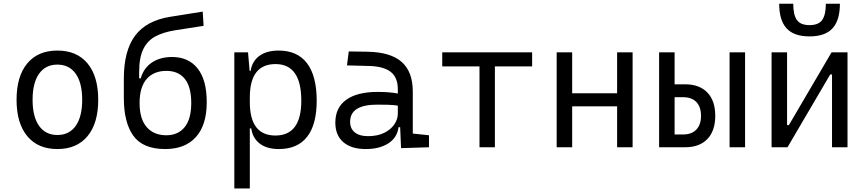

<svg xmlns="http://www.w3.org/2000/svg" viewBox="-20 -803 4728 1047"><path d="M293 9.8Q187 9.8 128.7 -60.5Q70.3 -130.9 70.3 -258.8Q70.3 -387.2 128.7 -457.3Q187 -527.3 293 -527.3Q398.9 -527.3 457.3 -457.3Q515.6 -387.2 515.6 -258.8Q515.6 -130.9 457.3 -60.5Q398.9 9.8 293 9.8ZM293 -66.9Q357.9 -66.9 393.1 -116.9Q428.2 -167 428.2 -258.8Q428.2 -350.6 393.1 -400.6Q357.9 -450.7 293 -450.7Q228 -450.7 192.9 -400.6Q157.7 -350.6 157.7 -258.8Q157.7 -167 192.9 -116.9Q228 -66.9 293 -66.9Z M881.3 9.8Q759.3 9.8 707.3 -62.5Q655.3 -134.8 655.3 -268.6V-373.5Q655.3 -526.9 717 -608.9Q778.8 -690.9 908.2 -711.4L1085.4 -739.7L1090.3 -662.1L934.1 -637.7Q872.1 -627.9 828.4 -605Q784.7 -582 761.7 -535.9Q738.8 -489.7 738.8 -410.2V-376H747.6Q763.2 -431.6 808.1 -461.9Q853 -492.2 918 -492.2Q1008.3 -492.2 1057.9 -429.4Q1107.4 -366.7 1107.4 -246.1Q1107.4 -121.1 1048.3 -55.7Q989.3 9.8 881.3 9.8ZM887.2 -65.4Q951.2 -65.4 987.1 -109.9Q1022.9 -154.3 1022.9 -241.2Q1022.9 -329.1 987.8 -372.8Q952.6 -416.5 887.7 -416.5Q818.4 -416.5 779.8 -372.3Q741.2 -328.1 741.2 -241.2Q741.2 -154.3 780 -109.9Q818.8 -65.4 887.2 -65.4Z M1257.8 224.6V-517.6H1332.5L1341.3 -416.5H1346.7Q1355 -469.7 1394.8 -498.5Q1434.6 -527.3 1499.5 -527.3Q1601.6 -527.3 1654.3 -458Q1707 -388.7 1707 -253.9Q1707 -124 1654.8 -57.1Q1602.5 9.8 1500.5 9.8Q1434.6 9.8 1396 -20.3Q1357.4 -50.3 1350.1 -103H1342.3V224.6ZM1342.3 -246.1Q1342.3 -64 1481.9 -64Q1623 -64 1623 -253.9Q1623 -453.6 1482.4 -453.6Q1342.3 -453.6 1342.3 -271.5Z M2167 4.9 2162.1 -109.4H2153.3Q2146 -52.2 2097.7 -21.2Q2049.3 9.8 1975.1 9.8Q1895.5 9.8 1852.1 -27.8Q1808.6 -65.4 1808.6 -134.3Q1808.6 -216.3 1868.2 -259Q1927.7 -301.8 2039.6 -301.8Q2103.5 -301.8 2149.4 -293V-315.9Q2149.4 -381.3 2109.9 -411.6Q2070.3 -441.9 1988.8 -443.4L1872.1 -446.3L1881.8 -522.5L1982.4 -521Q2109.9 -519 2170.4 -465.3Q2231 -411.6 2231 -303.7V-74.7L2319.3 -65.4V0ZM2149.4 -227.1Q2122.6 -231 2094 -231.7Q2065.4 -232.4 2037.1 -232.4Q1889.2 -232.4 1889.2 -138.7Q1889.2 -101.6 1914.8 -81.1Q1940.4 -60.5 1986.3 -60.5Q2037.6 -60.5 2074 -78.1Q2110.4 -95.7 2129.9 -124Q2149.4 -152.3 2149.4 -184.1Z M2594.7 0V-440.9H2391.6V-517.6H2881.8V-440.9H2678.7V0Z M3345.2 0V-223.1H3100.1V0H3015.6V-517.6H3100.1V-294.4H3345.2V-517.6H3429.7V0Z M3574.2 0V-517.6H3658.7V-343.3H3715.8Q3794.4 -343.3 3837.4 -298.3Q3880.4 -253.4 3880.4 -171.4Q3880.4 -89.8 3837.4 -44.9Q3794.4 0 3715.8 0ZM3958.5 0V-517.6H4043V0ZM3658.7 -69.8H3705.6Q3752 -69.8 3777.3 -96.4Q3802.7 -123 3802.7 -171.4Q3802.7 -220.2 3777.3 -246.6Q3752 -272.9 3705.6 -272.9H3658.7Z M4187.5 0V-517.6H4272V-120.6H4281.7L4514.6 -517.6H4601.6V0H4517.1V-397H4507.3L4274.4 0ZM4394.5 -604.5Q4309.1 -604.5 4269 -648.7Q4229 -692.9 4229 -782.7H4305.7Q4305.7 -721.7 4325.7 -693.8Q4345.7 -666 4394.5 -666Q4443.8 -666 4463.6 -694.3Q4483.4 -722.7 4483.4 -782.7H4560.1Q4560.1 -692.4 4519.8 -648.4Q4479.5 -604.5 4394.5 -604.5Z"/></svg>

Font: Cascadia Mono SemiLight
Style: Regular
Weight: 350
Monospace: yes
Designer: Aaron Bell
Foundry: Saja Typeworks
Version: Version 2404.023; ttfautohint (v1.8.4)